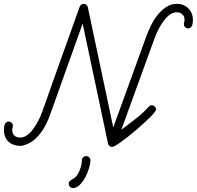

<svg xmlns="http://www.w3.org/2000/svg" viewBox="-20 -744 1015 990"><path d="M24.9 -117.2Q34.2 -117.2 40.3 -110.8Q46.4 -104.5 46.4 -95.2Q46.4 -89.8 44.7 -85Q43 -80.1 43 -74.7Q43 -54.7 54.4 -44.7Q65.9 -34.7 85 -34.7Q98.1 -34.7 110.8 -41.5Q123.5 -48.3 134.8 -59.6Q146 -70.8 155.8 -85.2Q165.5 -99.6 173.6 -114.3Q181.6 -128.9 187.7 -142.6Q193.8 -156.2 197.3 -166.5L293.9 -438.5L391.1 -710Q393.6 -716.3 398.9 -720.2Q404.3 -724.1 411.1 -724.1Q419.4 -724.1 425.5 -718.8Q431.6 -713.4 433.1 -705.6L564 -86.9L736.8 -563Q745.6 -586.9 759.8 -615.2Q773.9 -643.6 793.2 -667.7Q812.5 -691.9 837.4 -708Q862.3 -724.1 892.6 -724.1Q910.6 -724.1 925.8 -717.8Q940.9 -711.4 951.7 -700.4Q962.4 -689.5 968.5 -674.3Q974.6 -659.2 974.6 -641.1Q974.6 -634.8 973.9 -627.2Q973.1 -619.6 970.7 -613Q968.3 -606.4 963.4 -602.1Q958.5 -597.7 950.2 -597.7Q941.4 -597.7 934.8 -604Q928.2 -610.4 928.2 -619.1Q928.2 -625 929.9 -630.6Q931.6 -636.2 931.6 -642.1Q931.6 -660.6 919.7 -670.7Q907.7 -680.7 890.1 -680.7Q877 -680.7 864.5 -673.8Q852.1 -667 840.8 -655.8Q829.6 -644.5 819.6 -630.1Q809.6 -615.7 801.5 -601.1Q793.5 -586.4 787.4 -572.8Q781.2 -559.1 777.8 -548.8L605.5 -74.7Q642.1 -103 678.5 -130.6Q714.8 -158.2 746.1 -192.9Q749.5 -196.8 753.2 -199Q756.8 -201.2 762.2 -201.2Q771 -201.2 777.8 -194.8Q784.7 -188.5 784.7 -179.7Q784.7 -174.8 776.1 -164.1Q767.6 -153.3 753.2 -138.9Q738.8 -124.5 720.5 -107.7Q702.1 -90.8 682.1 -73.7Q662.1 -56.6 642.3 -41Q622.6 -25.4 605.5 -13.2Q588.4 -1 575.9 6.3Q563.5 13.7 558.1 13.7Q550.8 13.7 544.7 8.8Q538.6 3.9 537.1 -3.4L406.2 -622.6L238.3 -152.3Q230 -129.4 218.8 -106Q207.5 -82.5 192.4 -61.8Q177.2 -41 158 -24.4Q138.7 -7.8 114.7 1Q112.8 2 108.9 3.2Q105 4.4 100.8 5.4Q96.7 6.3 92.8 7.3Q88.9 8.3 86.9 8.3Q47.9 8.3 24.2 -13.2Q0.5 -34.7 0.5 -74.7Q0.5 -81.1 1.2 -88.4Q2 -95.7 4.4 -102.1Q6.8 -108.4 11.7 -112.8Q16.6 -117.2 24.9 -117.2ZM424.3 61Q433.1 61 439.7 67.1Q446.3 73.2 446.3 82.5Q446.3 98.6 439.2 122.8Q432.1 147 419.9 169.9Q407.7 192.9 391.1 209.2Q374.5 225.6 356 225.6Q346.7 225.6 340.6 219Q334.5 212.4 334.5 203.1Q334.5 196.3 338.1 191.7Q341.8 187 347.2 183.8Q352.5 180.7 358.2 177.5Q363.8 174.3 368.2 170.4Q375.5 163.6 381.8 152.6Q388.2 141.6 392.6 129.4Q397 117.2 399.7 104.7Q402.3 92.3 402.3 82.5Q402.3 73.7 408.9 67.4Q415.5 61 424.3 61Z"/></svg>

Font: Helvetia Verbundene
Style: Regular
Weight: 400
Designer: Peter Wiegel, original typeface by Carl Albert Fahrenwaldt 1901
Foundry: Peter Wiegel
Version: Version 2.000